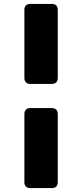

<svg xmlns="http://www.w3.org/2000/svg" viewBox="-20 -835 421 984"><path d="M246 -281H135C116 -281 105 -270 105 -251V99C105 118 116 129 135 129H246C265 129 276 118 276 99V-251C276 -270 265 -281 246 -281ZM135 -405H246C265 -405 276 -416 276 -435V-785C276 -804 265 -815 246 -815H135C116 -815 105 -804 105 -785V-435C105 -416 116 -405 135 -405Z"/></svg>

Font: Arvore Sans
Style: Bold
Weight: 700
Designer: Jonny Pinhorn (Latin) Dan Schunck (customization for Arvore)
Version: Version 1.000;Glyphs 3.3 (3305)